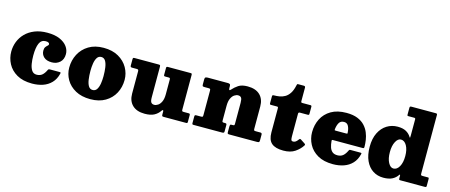

<svg xmlns="http://www.w3.org/2000/svg" viewBox="-49 -1392 4743 2024"><g transform="rotate(15 2322.5 -380.0)"><path d="M25 -250Q25 -306.5 45.2 -358.5Q65.5 -410.5 105.5 -451.2Q145.5 -492 205.2 -516Q265 -540 344 -540Q425 -540 479.5 -516Q534 -492 561.5 -453.8Q589 -415.5 589 -372Q589 -313.5 553.5 -281.8Q518 -250 466 -250Q408.5 -250 378.8 -277.8Q349 -305.5 349 -348Q349 -373.5 359.2 -387.2Q369.5 -401 379.8 -409.2Q390 -417.5 390 -426Q390 -436 380 -442.5Q370 -449 349 -449Q300.5 -449 280.2 -402.2Q260 -355.5 260 -270Q260 -223 267 -180.2Q274 -137.5 292.2 -110.2Q310.5 -83 345 -83Q382 -83 405.2 -102.5Q428.5 -122 446.5 -160.5Q450 -168 454.8 -170.5Q459.5 -173 471 -173H569Q582 -173 584.5 -170.2Q587 -167.5 584.5 -157.5Q569 -95 531.2 -55.8Q493.5 -16.5 439.8 1.8Q386 20 323 20Q222.5 20 156.2 -18.2Q90 -56.5 57.5 -118.2Q25 -180 25 -250Z M659 -245Q659 -325 694 -392Q729 -459 795.8 -499.5Q862.5 -540 958 -540Q1053.5 -540 1120.2 -501.8Q1187 -463.5 1222 -401.8Q1257 -340 1257 -270Q1257 -190 1222 -124.2Q1187 -58.5 1120.2 -19.2Q1053.5 20 958 20Q862.5 20 795.8 -17Q729 -54 694 -114.5Q659 -175 659 -245ZM884 -270Q884 -218 890.2 -174.8Q896.5 -131.5 912.5 -105.8Q928.5 -80 958 -80Q987.5 -80 1003.5 -105Q1019.5 -130 1025.8 -169Q1032 -208 1032 -250Q1032 -302 1025.8 -345.2Q1019.5 -388.5 1003.5 -414.2Q987.5 -440 958 -440Q928.5 -440 912.5 -415Q896.5 -390 890.2 -351Q884 -312 884 -270Z M1370.5 -151V-394.5Q1370.5 -406.5 1366.2 -410.8Q1362 -415 1350.5 -415H1301.5Q1289.5 -415 1285 -418.5Q1280.5 -422 1280.5 -434V-498.5Q1280.5 -511.5 1283.2 -515.8Q1286 -520 1298.5 -520H1560.5Q1572.5 -520 1576.5 -516.8Q1580.5 -513.5 1580.5 -500.5V-167Q1580.5 -126.5 1591.5 -111.8Q1602.5 -97 1625.5 -97Q1644.5 -97 1665.5 -110.5Q1686.5 -124 1701 -154.8Q1715.5 -185.5 1715.5 -237V-394Q1715.5 -405.5 1713 -410.2Q1710.5 -415 1699.5 -415H1664.5Q1653.5 -415 1649.5 -417.5Q1645.5 -420 1645.5 -431V-500Q1645.5 -512 1648.2 -516Q1651 -520 1662.5 -520H1908.5Q1920 -520 1922.8 -516.2Q1925.5 -512.5 1925.5 -501V-125Q1925.5 -110.5 1930.2 -107.8Q1935 -105 1949.5 -105H2002Q2015.5 -105 2015.5 -90V-18.5Q2015.5 -7.5 2013 -3.8Q2010.5 0 2000 0H1756Q1742 0 1738.8 -4.2Q1735.5 -8.5 1735.5 -22.5V-54Q1735.5 -65.5 1729.8 -66.8Q1724 -68 1716.5 -56.5Q1693.5 -21.5 1655.2 -0.8Q1617 20 1552.5 20Q1465 20 1417.8 -25.5Q1370.5 -71 1370.5 -151Z M2132.5 -415H2090.5Q2073.5 -415 2069.5 -419.5Q2065.5 -424 2065.5 -440.5V-493.5Q2065.5 -511 2074.2 -515.5Q2083 -520 2098.5 -520H2317.5Q2329 -520 2337.2 -515.5Q2345.5 -511 2345.5 -495V-477Q2345.5 -437.5 2366 -461Q2393 -492 2429 -516Q2465 -540 2528.5 -540Q2616.5 -540 2663.5 -494.8Q2710.5 -449.5 2710.5 -369V-126.5Q2710.5 -111.5 2714.8 -108.2Q2719 -105 2734.5 -105H2782.5Q2800.5 -105 2800.5 -86.5V-26Q2800.5 -7.5 2794.8 -3.8Q2789 0 2771.5 0H2470.5Q2456.5 0 2453.5 -4.5Q2450.5 -9 2450.5 -23V-82Q2450.5 -92.5 2452.8 -98.8Q2455 -105 2466.5 -105H2479.5Q2493 -105 2496.8 -108.2Q2500.5 -111.5 2500.5 -124.5V-353Q2500.5 -393.5 2489.8 -408.2Q2479 -423 2455.5 -423Q2436.5 -423 2415.5 -409.5Q2394.5 -396 2380 -365.2Q2365.5 -334.5 2365.5 -283V-124.5Q2365.5 -113.5 2368.5 -109.2Q2371.5 -105 2383.5 -105H2395.5Q2407 -105 2411.2 -102Q2415.5 -99 2415.5 -86.5V-18.5Q2415.5 -5.5 2409 -2.8Q2402.5 0 2390.5 0H2081.5Q2070 0 2067.8 -4.2Q2065.5 -8.5 2065.5 -20.5V-84Q2065.5 -97.5 2069 -101.2Q2072.5 -105 2085.5 -105H2130.5Q2146 -105 2150.8 -107.8Q2155.5 -110.5 2155.5 -126V-392Q2155.5 -407.5 2151.5 -411.2Q2147.5 -415 2132.5 -415Z M3267 -92.5Q3239.5 -49.5 3190.8 -16.2Q3142 17 3064.5 17Q2977 17 2935.8 -18.8Q2894.5 -54.5 2894.5 -136V-395.5Q2894.5 -406.5 2892.8 -410.8Q2891 -415 2880 -415H2816Q2807 -415 2804.2 -418.2Q2801.5 -421.5 2801.5 -431V-501Q2801.5 -513 2804.8 -516.5Q2808 -520 2819.5 -520Q2849 -520 2879.5 -525Q2910 -530 2937.8 -545.8Q2965.5 -561.5 2987.2 -593.8Q3009 -626 3021 -681.5Q3023.5 -693 3025.2 -696.5Q3027 -700 3041 -700H3097.5Q3114.5 -700 3114.5 -683.5V-540Q3114.5 -528.5 3116.8 -524.2Q3119 -520 3130.5 -520H3219Q3231.5 -520 3231.5 -506V-427Q3231.5 -415 3217.5 -415H3130.5Q3114.5 -415 3114.5 -398.5V-154Q3114.5 -128 3118.5 -115Q3122.5 -102 3140.5 -102Q3153.5 -102 3166 -109.8Q3178.5 -117.5 3192.5 -137Q3198 -145 3202 -147.2Q3206 -149.5 3215.5 -144L3256 -117.5Q3266.5 -111 3269.5 -106Q3272.5 -101 3267 -92.5Z M3308 -250Q3308 -330 3341.2 -395.8Q3374.5 -461.5 3441 -500.8Q3507.5 -540 3608 -540Q3680 -540 3729 -520Q3778 -500 3808.2 -467.2Q3838.5 -434.5 3854.5 -395.2Q3870.5 -356 3876.2 -316.8Q3882 -277.5 3882 -245Q3882 -233.5 3879.2 -229.8Q3876.5 -226 3865 -226H3542Q3531.5 -226 3530.8 -223.2Q3530 -220.5 3530.5 -211Q3533.5 -175.5 3542.8 -146.5Q3552 -117.5 3572.2 -100.2Q3592.5 -83 3628 -83Q3665 -83 3688.5 -102.5Q3712 -122 3730 -161Q3732.5 -166.5 3735.8 -169.8Q3739 -173 3748 -173H3854Q3864.5 -173 3867.2 -170.8Q3870 -168.5 3868 -160Q3853 -96.5 3815.2 -56.8Q3777.5 -17 3723.5 1.5Q3669.5 20 3606 20Q3505.5 20 3439.2 -18.2Q3373 -56.5 3340.5 -118.2Q3308 -180 3308 -250ZM3546 -329H3659Q3669.5 -329 3671.2 -330.8Q3673 -332.5 3672 -342.5Q3670 -384 3655 -412.5Q3640 -441 3607 -441Q3571 -441 3554.8 -415Q3538.5 -389 3533 -347.5Q3531.5 -336.5 3532.2 -332.8Q3533 -329 3546 -329Z M3934.5 -259Q3934.5 -349 3965.8 -411.5Q3997 -474 4049.5 -506.5Q4102 -539 4166.5 -539Q4222.5 -539 4257.8 -519.8Q4293 -500.5 4313 -467.5Q4320 -456.5 4321.2 -461.2Q4322.5 -466 4322.5 -486.5V-662Q4322.5 -675 4309 -675H4250Q4238.5 -675 4235.5 -677.2Q4232.5 -679.5 4232.5 -691V-761Q4232.5 -774 4236.8 -777Q4241 -780 4254.5 -780H4515Q4524.5 -780 4528.5 -777.2Q4532.5 -774.5 4532.5 -764.5V-127.5Q4532.5 -113 4536 -109Q4539.5 -105 4553.5 -105H4611Q4619.5 -105 4621 -101.2Q4622.5 -97.5 4622.5 -89V-17.5Q4622.5 -6 4619 -3Q4615.5 0 4603.5 0H4338Q4327.5 0 4325 -3.5Q4322.5 -7 4322.5 -18V-43.5Q4322.5 -52.5 4319.8 -56Q4317 -59.5 4310 -49Q4288.5 -17 4251.8 1.5Q4215 20 4156.5 20Q4092 20 4042 -12.2Q3992 -44.5 3963.2 -106.8Q3934.5 -169 3934.5 -259ZM4154.5 -259Q4154.5 -188.5 4178 -144.8Q4201.5 -101 4234.5 -101Q4273 -101 4297.8 -144.8Q4322.5 -188.5 4322.5 -259Q4322.5 -329.5 4297.8 -373.2Q4273 -417 4234.5 -417Q4201.5 -417 4178 -373.2Q4154.5 -329.5 4154.5 -259Z"/></g></svg>

Font: Besley* Fatface
Style: Regular
Weight: 900
Designer: Owen Earl
Foundry: indestructible type*
Version: Version 3.000; ttfautohint (v1.8.3)